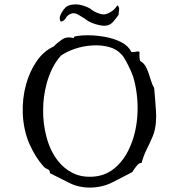

<svg xmlns="http://www.w3.org/2000/svg" viewBox="-20 -835 806 868"><path d="M685 -286Q683 -249 670.5 -219Q658 -189 643.5 -160.5Q629 -132 620 -98Q610 -100 598.5 -86Q587 -72 578 -57Q536 -35 489 -11Q442 13 386 13Q334 13 290.5 -9.5Q247 -32 206 -52Q206 -66 195.5 -70Q185 -74 178 -81Q139 -125 113 -184.5Q87 -244 83 -319Q80 -389 98 -454Q114 -512 145.5 -558Q177 -604 223 -625Q239 -642 260.5 -656.5Q282 -671 313 -663L317 -670Q344 -676 382 -675.5Q420 -675 459 -667.5Q498 -660 529.5 -643.5Q561 -627 574 -600Q580 -599 584.5 -600Q589 -601 593 -601Q597 -602 601 -602.5Q605 -603 611 -600Q610 -588 610.5 -577.5Q611 -567 614 -559Q632 -549 641 -530.5Q650 -512 656 -491.5Q662 -471 669 -453Q671 -449 673 -445Q675 -441 677 -437Q678 -425 679 -413.5Q680 -402 681 -390Q683 -363 685 -336Q687 -309 685 -286ZM591 -453Q590 -458 589 -462Q588 -466 587 -470Q584 -486 573.5 -510Q563 -534 551 -556.5Q539 -579 530 -588Q507 -614 471.5 -623Q436 -632 396 -629.5Q356 -627 319 -614.5Q282 -602 256 -584Q233 -559 216.5 -525.5Q200 -492 190 -454Q183 -427 179 -398Q175 -369 175 -340Q174 -276 190.5 -214.5Q207 -153 241 -109Q268 -74 306.5 -54Q345 -34 394 -36Q453 -38 496 -73Q539 -108 564 -163Q593 -224 600 -300.5Q607 -377 591 -453ZM510 -811Q518 -805 518.5 -796.5Q519 -788 517 -780Q516 -772 516 -768Q505 -752 491.5 -736.5Q478 -721 459 -719Q446 -717 422 -723Q398 -729 380 -739Q375 -742 371 -745Q367 -748 363 -751Q347 -761 334 -768.5Q321 -776 309 -775Q301 -774 293.5 -769.5Q286 -765 280 -758Q279 -753 271 -745Q263 -737 254 -738Q248 -749 251 -759.5Q254 -770 258 -777Q268 -794 277.5 -802.5Q287 -811 306 -814Q326 -817 347 -812Q368 -807 388 -796Q400 -785 419.5 -777Q439 -769 453 -770Q466 -772 483 -782.5Q500 -793 510 -811Z"/></svg>

Font: Yuji Syuku
Style: Regular
Weight: 400
Designer: Kataoka Yuji
Foundry: Kinuta Font Factory
Version: Version 3.002